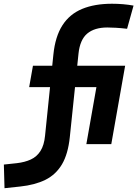

<svg xmlns="http://www.w3.org/2000/svg" viewBox="-122 -762 728 1015"><path d="M-98.1 232.9 -101.6 107.9 -33.2 100.6Q9.3 95.7 41 81.1Q72.8 66.4 92 36.1Q111.3 5.9 116.2 -44.9L160.2 -473.6Q169.9 -568.8 208 -628.2Q246.1 -687.5 312 -714.8Q377.9 -742.2 470.2 -742.2Q530.3 -742.2 584 -732.4L549.8 -609.9Q515.6 -613.8 490.7 -615.2Q465.8 -616.7 445.3 -616.7Q377.4 -616.7 339.1 -584.5Q300.8 -552.2 293 -478.5L247.1 -37.6Q237.8 52.2 205.6 106.7Q173.3 161.1 118.2 188.5Q63 215.8 -15.6 224.1ZM32.2 -301.3 52.2 -414.6H539.6L519.5 -301.3ZM334.5 0 407.7 -414.6H539.6L466.3 0Z"/></svg>

Font: Cascadia Code PL
Style: Italic
Weight: 400
Italic angle: -10°
Monospace: yes
Designer: Aaron Bell
Foundry: Saja Typeworks
Version: Version 2404.023